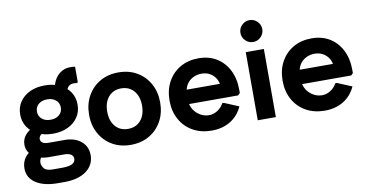

<svg xmlns="http://www.w3.org/2000/svg" viewBox="-85 -973 2722 1410"><g transform="rotate(-10 1276.0 -267.5)"><path d="M244 200Q140 200 80 160.5Q20 121 20 51Q20 4 46 -30.5Q72 -65 121 -84L186 -33Q166 -25 154.5 -7.5Q143 10 143 30Q143 53 160 73.5Q177 94 225 94H296Q346 94 369.5 81Q393 68 393 44Q393 22 375 11Q357 0 327 0H209Q163 0 127 -15.5Q91 -31 70.5 -58Q50 -85 50 -119Q50 -161 75.5 -191.5Q101 -222 147 -241L219 -186Q196 -186 182 -171.5Q168 -157 168 -143Q168 -125 182.5 -114.5Q197 -104 230 -104H346Q423 -104 469.5 -65Q516 -26 516 39Q516 112 456 156Q396 200 294 200ZM272 -164Q208 -164 160 -187Q112 -210 85 -250.5Q58 -291 58 -344Q58 -397 85 -437.5Q112 -478 160 -501Q208 -524 272 -524Q336 -524 384 -501Q432 -478 459 -437.5Q486 -397 486 -344Q486 -291 459 -250.5Q432 -210 384 -187Q336 -164 272 -164ZM272 -268Q312 -268 336.5 -289Q361 -310 361 -344Q361 -378 336.5 -399Q312 -420 272 -420Q232 -420 207.5 -399Q183 -378 183 -344Q183 -310 207.5 -289Q232 -268 272 -268ZM425 -427 341 -462Q341 -508 359 -544.5Q377 -581 408 -602Q439 -623 477 -623Q491 -623 501.5 -622.5Q512 -622 516 -620V-509L511 -499Q501 -502 485 -502Q455 -502 440 -481Q425 -460 425 -427Z M821 16Q743 16 683.5 -18.5Q624 -53 590 -114Q556 -175 556 -254Q556 -333 590 -394Q624 -455 683.5 -489.5Q743 -524 821 -524Q899 -524 958.5 -489.5Q1018 -455 1052 -394Q1086 -333 1086 -254Q1086 -175 1052 -114Q1018 -53 958.5 -18.5Q899 16 821 16ZM821 -103Q861 -103 890 -121.5Q919 -140 935 -174Q951 -208 951 -254Q951 -300 935 -334Q919 -368 890 -386.5Q861 -405 821 -405Q781 -405 752 -386.5Q723 -368 707 -334Q691 -300 691 -254Q691 -208 707 -174Q723 -140 752 -121.5Q781 -103 821 -103Z M1425 16Q1345 16 1284.5 -18Q1224 -52 1190 -113Q1156 -174 1156 -254Q1156 -334 1189.5 -395Q1223 -456 1282 -490Q1341 -524 1419 -524Q1496 -524 1553 -489Q1610 -454 1642 -391Q1674 -328 1674 -244V-220L1659 -205H1216V-312H1619L1544 -285Q1544 -322 1527.5 -350Q1511 -378 1483.5 -393.5Q1456 -409 1422 -409Q1384 -409 1354 -392.5Q1324 -376 1307.5 -347.5Q1291 -319 1291 -282V-229Q1291 -194 1309.5 -164.5Q1328 -135 1358.5 -117Q1389 -99 1425 -99Q1457 -99 1487 -118Q1517 -137 1534 -169H1546L1654 -124Q1623 -56 1563.5 -20Q1504 16 1425 16Z M1769 0V-508H1904V0ZM1837 -572Q1803 -572 1779 -596Q1755 -620 1755 -654Q1755 -687 1779 -711Q1803 -735 1837 -735Q1870 -735 1894 -711Q1918 -687 1918 -654Q1918 -620 1894 -596Q1870 -572 1837 -572Z M2268 16Q2188 16 2127.5 -18Q2067 -52 2033 -113Q1999 -174 1999 -254Q1999 -334 2032.5 -395Q2066 -456 2125 -490Q2184 -524 2262 -524Q2339 -524 2396 -489Q2453 -454 2485 -391Q2517 -328 2517 -244V-220L2502 -205H2059V-312H2462L2387 -285Q2387 -322 2370.5 -350Q2354 -378 2326.5 -393.5Q2299 -409 2265 -409Q2227 -409 2197 -392.5Q2167 -376 2150.5 -347.5Q2134 -319 2134 -282V-229Q2134 -194 2152.5 -164.5Q2171 -135 2201.5 -117Q2232 -99 2268 -99Q2300 -99 2330 -118Q2360 -137 2377 -169H2389L2497 -124Q2466 -56 2406.5 -20Q2347 16 2268 16Z"/></g></svg>

Font: Fustat ExtraBold
Style: Regular
Weight: 800
Designer: Mohamed Gaber, Khaled Hosny, Laura Garcia Mut
Foundry: Kief Type Foundry, Alif Type Foundry, Hard Type Foundry
Version: Version 1.007